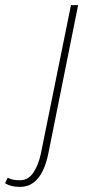

<svg xmlns="http://www.w3.org/2000/svg" viewBox="-138 -498 372 752"><path d="M-60 234Q-78 234 -92 230.5Q-106 227 -118 220L-108 198Q-97 204 -85 206Q-73 208 -60 208Q-28 208 -8 179Q12 150 22 104L140 -478H168L52 100Q44 141 29.5 171Q15 201 -7 217.5Q-29 234 -60 234Z"/></svg>

Font: Source Sans 3
Style: Italic
Weight: 200
Italic angle: -11°
Designer: Paul D. Hunt
Foundry: Adobe
Version: Version 3.046;hotconv 1.0.118;makeotfexe 2.5.65603